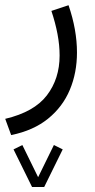

<svg xmlns="http://www.w3.org/2000/svg" viewBox="-20 -270 375 755"><path d="M106 465.3 33.2 317.4 67.9 300.3 129.9 426.8 191.9 300.3 226.6 317.4 153.8 465.3ZM23.9 261.2 0.5 197.3Q114.3 170.4 164.3 105Q214.4 39.6 214.4 -51.8Q214.4 -92.3 206.1 -136.2Q197.8 -180.2 182.1 -227.1L249.5 -249.5Q282.7 -152.8 282.7 -63.5Q282.7 16.1 254.6 83Q226.6 149.9 169.2 196.5Q111.8 243.2 23.9 261.2Z"/></svg>

Font: Vazirmatn RD FD Light
Style: Regular
Weight: 300
Designer: Saber Rastikerdar
Foundry: Saber Rastikerdar
Version: Version 33.003